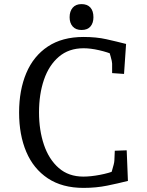

<svg xmlns="http://www.w3.org/2000/svg" viewBox="-20 -900 715 935"><path d="M387 15Q283 15 213 -31.5Q143 -78 108 -160.5Q73 -243 73 -352Q73 -461 108 -544Q143 -627 213 -673.5Q283 -720 387 -720Q449 -720 498 -709Q547 -698 594 -686L584 -540L526 -544V-590Q526 -600 519 -624Q512 -648 507 -666L533 -633Q504 -646 462.5 -655.5Q421 -665 387 -665Q315 -665 266.5 -623.5Q218 -582 194 -511.5Q170 -441 170 -353Q170 -266 194 -195Q218 -124 266 -82Q314 -40 386 -40Q422 -40 466.5 -48.5Q511 -57 542 -70L514 -36Q520 -51 525 -67.5Q530 -84 533.5 -98Q537 -112 537 -119L539 -166L597 -168L603 -19Q556 -7 502 4Q448 15 387 15ZM377 -754Q349 -754 334 -771Q319 -788 319 -816Q319 -845 334 -862.5Q349 -880 377 -880Q405 -880 420 -863.5Q435 -847 435 -816Q435 -788 420.5 -771Q406 -754 377 -754Z"/></svg>

Font: Andada Pro
Style: Regular
Weight: 400
Designer: Carolina Giovagnoli
Foundry: Huerta Tipografica
Version: Version 3.003